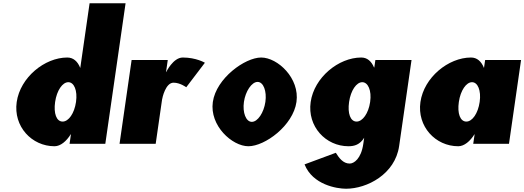

<svg xmlns="http://www.w3.org/2000/svg" viewBox="-20 -880 3209 1175"><path d="M82.3 -256C60.7 -106 174.5 15 313.6 15C350.5 15 386.7 -16 412.7 -58H414.1L405.8 0H624.5L748.5 -860H528.3L471.2 -464C455 -505 428.3 -528 391.9 -528C252.8 -528 104 -406 82.3 -256ZM317.3 -256C327.6 -327 362.7 -377 398.1 -377C432.9 -377 455.4 -327 445.2 -256C435.1 -186 399.7 -136 363.3 -136C325.4 -136 307.3 -186 317.3 -256Z M711.6 0H932.8L971.7 -270C973.6 -283 993.6 -374 1042.1 -374C1082.6 -374 1119.8 -346 1119.8 -346L1233.9 -496C1233.9 -496 1181 -528 1098.5 -528C1039.5 -528 997.1 -439 997.1 -439H996.1L1006.7 -513H785.5Z M1472.8 -256.3C1482.2 -321.5 1520.3 -378.7 1556.4 -378.7C1592.5 -378.7 1613.5 -321.5 1604.1 -256.3C1594.7 -191 1557.3 -134.3 1521.2 -134.3C1485.1 -134.3 1463.4 -191 1472.8 -256.3ZM1282.5 -256C1261.6 -111 1400.9 15 1500.1 15C1601.2 15 1773.4 -111 1794.3 -256C1815.2 -401 1679.4 -528 1578.3 -528C1479.1 -528 1303.3 -401 1282.5 -256Z M1843.8 126C1893.2 251 2041.4 275 2097.8 275C2226.2 275 2397.8 186 2422.6 14L2498.5 -513H2277.3L2270.6 -467H2269.1C2252.5 -506 2226.7 -528 2190.8 -528C2051.7 -528 1902.9 -406 1881.3 -256C1859.7 -106 1973.5 15 2112.6 15C2149.5 15 2182.6 5 2208.7 -37L2203.2 1C2190.1 92 2145.8 121 2120 121C2079.4 121 2054.5 86 2035.2 55ZM2116.3 -256C2126.5 -327 2161.7 -377 2197 -377C2231.8 -377 2255.5 -327 2245.2 -256C2235.1 -186 2198.7 -136 2162.3 -136C2124.3 -136 2106.2 -186 2116.3 -256Z M2553 -256C2531.4 -106 2645.2 15 2784.3 15C2821.2 15 2857.3 -16 2883.4 -58H2884.5L2876.1 0H3094.9L3168.8 -513H2949L2941.9 -464C2925.7 -505 2898.9 -528 2862.6 -528C2723.5 -528 2574.6 -406 2553 -256ZM2788 -256C2798.3 -327 2833.4 -377 2868.7 -377C2903.5 -377 2925.7 -327 2915.5 -256C2905.4 -186 2870.4 -136 2834 -136C2796 -136 2777.9 -186 2788 -256Z"/></svg>

Font: Blink
Style: WideObl
Weight: 400
Designer: Mew Too
Foundry: Cannot Into Space Fonts
Version: Version 001.000